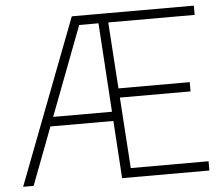

<svg xmlns="http://www.w3.org/2000/svg" viewBox="-52 -799 992 858"><g transform="rotate(-5 444.0 -370.0)"><path d="M17.5 0 300.5 -740H436.5L435.5 -698.5H330L64.5 0ZM147.5 -258 159.5 -299.5H464.5V-258ZM461.5 0 414 -740H848V-698.5H460.5L504 -41.5H853V0ZM467.5 -359.5V-401H800V-359.5Z"/></g></svg>

Font: Encode Sans Condensed Thin ExtraLight
Style: Regular
Weight: 250
Version: Version 3.002